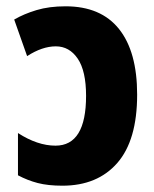

<svg xmlns="http://www.w3.org/2000/svg" viewBox="-20 -579 490 609"><path d="M188 -559Q136 -559 96 -547Q56 -535 25 -517L66 -401Q114 -432 157 -432Q200 -432 226.5 -393Q253 -354 253 -275Q253 -117 156 -117Q99 -117 37 -157V-23Q67 -7 99.5 1.5Q132 10 178 10Q289 10 352 -62Q415 -134 415 -279Q415 -415 357.5 -487Q300 -559 188 -559Z"/></svg>

Font: Noto Sans Display SemiCondensed Extra
Style: Regular
Weight: 800
Width: 4
Designer: Monotype Design Team
Foundry: Monotype Imaging Inc.
Version: Version 1.900